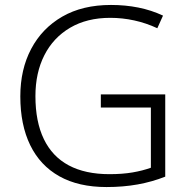

<svg xmlns="http://www.w3.org/2000/svg" viewBox="-20 -745 764 775"><path d="M387 -364H647V-32Q594 -11 535.5 -0.5Q477 10 410 10Q297 10 219.5 -33.5Q142 -77 102 -159Q62 -241 62 -356Q62 -465 106 -548Q150 -631 231.5 -678Q313 -725 428 -725Q486 -725 538.5 -714.5Q591 -704 638 -682L615 -631Q570 -652 522 -662.5Q474 -673 425 -673Q331 -673 263 -633Q195 -593 159 -522Q123 -451 123 -357Q123 -254 157 -183.5Q191 -113 257.5 -77.5Q324 -42 422 -42Q474 -42 515 -49Q556 -56 589 -68V-311H387Z"/></svg>

Font: Noto Sans Hebrew Light
Style: Regular
Weight: 300
Designer: Monotype Design Team
Foundry: Monotype Imaging Inc.
Version: Version 2.003